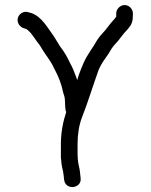

<svg xmlns="http://www.w3.org/2000/svg" viewBox="-20 -692 596 760"><path d="M473.5 -672C455.9 -672 440 -656.4 440 -639V-626C433.9 -616.9 423.2 -606 419 -601L405 -583C392.6 -565.7 376.5 -552.6 365 -534C346.9 -501.3 325.2 -476.5 310 -441L300 -417C294.7 -402 289.7 -391.5 286 -375L280 -391C272.3 -410.4 267.9 -424 258 -441C246.9 -465.4 233.7 -488.3 218 -508C209.5 -520.7 200.4 -538 192 -550C168.5 -581.3 146 -625.5 105 -640L94 -643C73.8 -650.8 56.4 -637.1 51.5 -623.5C44.3 -603.4 58.3 -586.3 72 -581L82 -578C85.3 -576.7 88 -575 90 -573L102 -561C108.6 -551.7 119.8 -537.9 126 -528L138 -512C141.3 -507.3 145 -501.3 149 -494C161.8 -473.3 175.2 -457.3 187 -436L199 -412C212.2 -387.8 223.9 -356.7 230 -326C233.3 -314.9 237 -306.8 237 -294C237.7 -285.3 238 -277.7 238 -271L239 -261C239 -256.3 240 -252.3 242 -249V-248C229.7 -211 221 -168.6 221 -121V-69C222.3 -52.3 224 -35.8 228 -21C231.3 -8 232.2 6.7 234 21C240.5 63.2 305.4 53.9 299 12C297.2 -4.4 296.1 -20.9 292 -36C287.6 -53.5 287 -74.2 287 -96V-121C287 -159.9 292.6 -195.5 304 -226C326.9 -283.4 349.7 -358.5 371 -417C381.8 -441.4 395.1 -458.7 410 -480L422 -500C432.9 -516.3 447.2 -527.8 458 -544C468.4 -557.9 472.9 -562.7 486 -577C501.8 -595.5 506 -606.9 506 -632V-639C506 -656.4 491.1 -672 473.5 -672Z"/></svg>

Font: HoneyBee
Style: Reg
Weight: 400
Foundry: Cannot Into Space Fonts
Version: Version 0.89